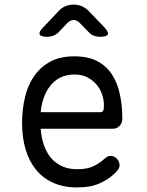

<svg xmlns="http://www.w3.org/2000/svg" viewBox="-20 -805 640 835"><path d="M460 -127Q477 -127 488.5 -114.5Q500 -102 500 -86Q500 -78 496 -71Q492 -64 482 -54Q465 -37 447 -25.5Q429 -14 408.5 -5.5Q388 3 365 6.5Q342 10 314 10Q256 10 211.5 -10Q167 -30 137 -66.5Q107 -103 91.5 -154.5Q76 -206 76 -270Q76 -327 88 -379.5Q100 -432 127 -472Q154 -512 197 -536Q240 -560 304 -560Q363 -560 403 -539Q443 -518 467 -481Q491 -444 501.5 -394.5Q512 -345 512 -287Q512 -271 500.5 -258Q489 -245 470 -245H157Q160 -202 173 -168.5Q186 -135 206 -113.5Q226 -92 253.5 -80.5Q281 -69 315 -69Q360 -69 388 -83Q416 -97 435 -115Q442 -121 447 -124Q452 -127 460 -127ZM157 -317H419Q424 -317 428 -322Q432 -327 432 -347Q432 -370 424 -394Q416 -418 400 -437Q384 -456 360 -468.5Q336 -481 304 -481Q269 -481 243 -468Q217 -455 199 -432.5Q181 -410 170.5 -380.5Q160 -351 157 -317ZM185 -645Q157 -645 152.5 -655.5Q148 -666 168 -686L235 -757Q248 -771 264.5 -778Q281 -785 300 -785Q319 -785 335.5 -778Q352 -771 366 -757L433 -687Q453 -666 449 -655.5Q445 -645 415 -645Q400 -645 387.5 -650Q375 -655 365 -666L327 -705Q314 -718 300 -718Q286 -718 273 -705L235 -665Q225 -655 212.5 -650Q200 -645 185 -645Z"/></svg>

Font: Maple Mono NL Light
Style: Regular
Weight: 300
Monospace: yes
Designer: subframe7536
Version: Version 7.000